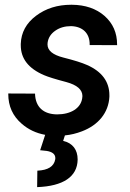

<svg xmlns="http://www.w3.org/2000/svg" viewBox="-20 -558 545 803"><path d="M323.7 -146.5C317.4 -105 275.9 -79.6 218.8 -79.6C162.1 -80.1 127.9 -109.9 126.5 -166.5L14.6 -167C14.6 -166 14.6 -165 14.6 -164.6C14.6 -114.3 33.2 -72.8 70.8 -40.5C98.1 -16.6 130.9 -1 168.9 5.9L147.9 70.3L175.3 73.2C199.2 77.1 211.4 86.9 211.4 103.5C211.4 105 211.4 106.9 210.9 108.9C205.6 138.2 180.7 153.8 136.2 155.8L135.3 224.6C244.1 220.7 303.2 181.2 304.7 110.4C304.7 109.9 304.7 108.9 304.7 108.4C304.7 69.3 284.7 40.5 244.1 31.2L251.5 8.3C276.4 5.9 299.8 0 322.8 -8.8C391.1 -34.7 434.1 -86.4 437.5 -153.3C437.5 -155.3 437.5 -157.2 437.5 -159.7C437.5 -216.3 406.2 -258.8 344.2 -286.1C322.3 -295.9 289.1 -306.2 244.6 -317.4C200.7 -328.6 178.7 -346.7 178.7 -372.1C178.7 -374.5 178.7 -377.4 179.2 -379.9C182.1 -400.4 192.9 -417 211.4 -429.7C229.5 -442.4 251.5 -448.7 277.3 -448.7C326.2 -447.3 355 -418.5 355 -373C355 -371.6 355 -370.6 355 -369.6L469.7 -369.1C469.7 -370.1 469.7 -371.1 469.7 -372.1C469.7 -420.9 452.1 -460.4 417.5 -491.2C382.3 -522 336.9 -537.6 280.8 -538.1C279.8 -538.1 278.3 -538.1 277.3 -538.1C220.7 -538.1 171.9 -522.9 130.9 -492.2C89.8 -461.4 68.4 -421.9 66.9 -374.5C66.9 -372.6 66.9 -370.6 66.9 -368.7C66.9 -313 99.1 -271.5 164.1 -243.7C181.2 -236.3 212.4 -226.6 257.3 -214.8C302.2 -202.6 324.7 -183.1 324.7 -156.2C324.7 -153.3 324.2 -149.9 323.7 -146.5Z"/></svg>

Font: Roboto Medium
Style: Italic
Weight: 500
Italic angle: -12°
Designer: Google
Version: Version 2.137; 2017